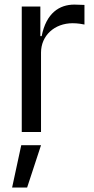

<svg xmlns="http://www.w3.org/2000/svg" viewBox="-20 -574 408 835"><path d="M158.4 0V-345.2C158.4 -419 216.6 -473 296.2 -473C318.2 -473 341.6 -468.8 347.3 -467.3V-552.6C337.4 -553.3 315.3 -554 303.3 -554C237.9 -554 181.1 -517 161.2 -416.9H155.5V-545.5H74.6V0ZM98 241.5 158.4 57.5H72.4L32.7 241.5Z"/></svg>

Font: Riot Sans 2.0
Style: Regular
Weight: 400
Designer: Rasmus Andersson
Foundry: rsms
Version: Version 3.006;hotconv 1.0.109;makeotfexe 2.5.65596